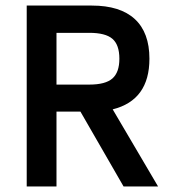

<svg xmlns="http://www.w3.org/2000/svg" viewBox="-20 -670 620 690"><path d="M76 0V-650H310Q412 -650 464.5 -601.5Q517 -553 517 -459Q517 -310 385 -277L548 0H424L269 -269H183V0ZM183 -366H301Q359 -366 384 -388Q409 -410 409 -459Q409 -509 384 -530.5Q359 -552 301 -552H183Z"/></svg>

Font: Sometype Mono SemiBold
Style: Regular
Weight: 600
Designer: Ryoichi Tsunekawa
Foundry: Dharma Type
Version: Version 1.001